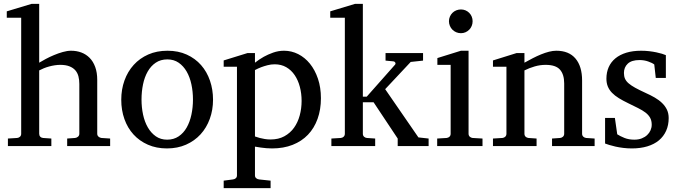

<svg xmlns="http://www.w3.org/2000/svg" viewBox="-20 -757 3519 995"><path d="M328.1 0V-39.1L369.1 -42Q377.9 -43 384.5 -48.8Q391.1 -54.7 391.1 -64V-321.8Q391.1 -343.3 386.5 -361.3Q381.8 -379.4 370.4 -392.6Q358.9 -405.8 339.8 -413.3Q320.8 -420.9 292 -420.9Q278.8 -420.9 264.2 -418.7Q249.5 -416.5 235.1 -412.6Q220.7 -408.7 207.3 -403.3Q193.8 -397.9 183.1 -392.1V-64Q183.1 -54.7 188.5 -48.8Q193.8 -43 203.1 -42L246.1 -39.1V0H21V-39.1L68.8 -42Q78.1 -43 84 -48.8Q89.8 -54.7 89.8 -64V-665H15.1V-698.2L143.1 -736.8H183.1V-432.1Q196.8 -440.4 216.8 -451.2Q236.8 -461.9 259.5 -471.4Q282.2 -481 305.4 -487.5Q328.6 -494.1 348.1 -494.1Q377 -494.1 401.6 -484.9Q426.3 -475.6 444.6 -457Q462.9 -438.5 473.4 -409.9Q483.9 -381.3 483.9 -342.8V-64Q483.9 -54.7 490.5 -48.8Q497.1 -43 505.9 -42L550.8 -39.1V0Z M980 -241.2Q980 -282.2 971.9 -319.8Q963.9 -357.4 947.3 -386.2Q930.7 -415 905.8 -432.1Q880.9 -449.2 847.2 -449.2Q812.5 -449.2 787.1 -432.1Q761.7 -415 745.4 -386.2Q729 -357.4 721.2 -319.8Q713.4 -282.2 713.4 -241.2Q713.4 -200.7 721.4 -163.1Q729.5 -125.5 746.1 -96.7Q762.7 -67.9 787.6 -50.5Q812.5 -33.2 846.2 -33.2Q880.4 -33.2 905.8 -50.3Q931.2 -67.4 947.5 -96.2Q963.9 -125 971.9 -162.6Q980 -200.2 980 -241.2ZM1084 -240.2Q1084 -187 1067.1 -140.9Q1050.3 -94.7 1019.3 -60.8Q988.3 -26.9 944.1 -7.3Q899.9 12.2 845.2 12.2Q790.5 12.2 746.6 -7.1Q702.6 -26.4 671.9 -60.1Q641.1 -93.8 624.8 -139.9Q608.4 -186 608.4 -240.2Q608.4 -293.5 625 -339.8Q641.6 -386.2 672.9 -420.7Q704.1 -455.1 748.3 -474.6Q792.5 -494.1 848.1 -494.1Q903.8 -494.1 947.8 -474.1Q991.7 -454.1 1022 -419.7Q1052.2 -385.3 1068.1 -339.1Q1084 -293 1084 -240.2Z M1543 -233.9Q1543 -272.5 1533.9 -306.9Q1524.9 -341.3 1507.3 -367.4Q1489.7 -393.6 1463.6 -408.7Q1437.5 -423.8 1403.3 -423.8Q1384.3 -423.8 1366 -418.9Q1347.7 -414.1 1333.5 -408.7Q1316.9 -402.3 1301.3 -394V-49.8Q1313 -45.4 1326.2 -42Q1337.4 -39.1 1352.1 -36.6Q1366.7 -34.2 1382.3 -34.2Q1423.3 -34.2 1453.6 -50.8Q1483.9 -67.4 1503.7 -95Q1523.4 -122.6 1533.2 -158.7Q1543 -194.8 1543 -233.9ZM1643.1 -248Q1643.1 -189 1625.7 -140.9Q1608.4 -92.8 1575.9 -58.8Q1543.5 -24.9 1496.3 -6.3Q1449.2 12.2 1390.1 12.2Q1376.5 12.2 1360.8 11Q1345.2 9.8 1332 7.8Q1316.4 5.9 1301.3 2.9V151.9Q1301.3 161.1 1307.6 166.5Q1314 171.9 1323.2 172.9L1382.3 179.2V217.8H1139.2V179.2L1187 172.9Q1196.3 171.9 1202.1 166.5Q1208 161.1 1208 151.9V-411.1H1139.2V-443.8L1262.2 -481.9H1301.3V-432.1Q1322.8 -449.2 1347.2 -462.9Q1368.2 -474.6 1395.5 -484.4Q1422.9 -494.1 1452.1 -494.1Q1490.7 -494.1 1525.4 -476.6Q1560.1 -459 1586.2 -426.8Q1612.3 -394.5 1627.7 -349.1Q1643.1 -303.7 1643.1 -248Z M2041 0V-39.1L1916 -227.1H1860.4V-64Q1860.4 -54.7 1866.2 -48.8Q1872.1 -43 1881.3 -42L1924.3 -39.1V0H1697.3V-39.1L1746.1 -42Q1755.4 -43 1761.2 -48.8Q1767.1 -54.7 1767.1 -64V-665H1691.4V-698.2L1819.3 -736.8H1860.4V-255.9H1880.4L2027.3 -421.9Q2031.2 -426.8 2028.6 -432.4Q2025.9 -438 2019 -439L1978 -442.9V-481.9H2172.4V-442.9L2108.4 -436L1976.1 -294.9L2148.4 -44.9L2201.2 -39.1V0Z M2245.6 0V-39.1L2294.4 -42Q2303.7 -43 2309.6 -48.8Q2315.4 -54.7 2315.4 -64V-420.9H2246.6V-456.1L2368.7 -494.1H2408.2V-64Q2408.2 -54.7 2414.3 -48.8Q2420.4 -43 2429.2 -42L2480.5 -39.1V0ZM2429.2 -647Q2429.2 -634.3 2424.6 -622.8Q2419.9 -611.3 2411.6 -603Q2403.3 -594.7 2392.3 -589.8Q2381.3 -585 2368.7 -585Q2356 -585 2344.5 -589.8Q2333 -594.7 2324.7 -603Q2316.4 -611.3 2311.5 -622.8Q2306.6 -634.3 2306.6 -647Q2306.6 -659.7 2311.5 -670.9Q2316.4 -682.1 2324.7 -690.4Q2333 -698.7 2344.5 -703.4Q2356 -708 2368.7 -708Q2381.3 -708 2392.3 -703.4Q2403.3 -698.7 2411.6 -690.4Q2419.9 -682.1 2424.6 -670.9Q2429.2 -659.7 2429.2 -647Z M2840.8 0V-39.1L2882.8 -42Q2891.6 -43 2897.7 -48.8Q2903.8 -54.7 2903.8 -64V-324.2Q2903.8 -371.6 2881.8 -396.2Q2859.9 -420.9 2807.6 -420.9Q2778.8 -420.9 2751 -412.8Q2723.1 -404.8 2697.8 -392.1V-64Q2697.8 -54.7 2703.6 -48.8Q2709.5 -43 2718.8 -42L2760.7 -39.1V0H2534.7V-39.1L2583.5 -42Q2592.8 -43 2598.6 -48.8Q2604.5 -54.7 2604.5 -64V-411.1H2534.7V-443.8L2656.7 -481.9H2697.8V-432.1Q2718.8 -443.8 2740.5 -455.1Q2762.2 -466.3 2783.7 -475.1Q2805.2 -483.9 2825.2 -489Q2845.2 -494.1 2862.8 -494.1Q2928.2 -494.1 2962.4 -453.6Q2996.6 -413.1 2996.6 -339.8V-64Q2996.6 -54.7 3002.7 -48.8Q3008.8 -43 3017.6 -42L3061.5 -39.1V0Z M3445.3 -145Q3445.3 -108.4 3432.1 -79.1Q3418.9 -49.8 3394.5 -29.5Q3370.1 -9.3 3334.5 1.5Q3298.8 12.2 3254.4 12.2Q3231.4 12.2 3209.7 9.5Q3188 6.8 3169.7 2.7Q3151.4 -1.5 3137.2 -5.9Q3123 -10.3 3115.7 -13.2V-146H3166.5L3178.7 -61Q3193.8 -51.3 3216.1 -42.2Q3238.3 -33.2 3267.6 -33.2Q3289.1 -33.2 3305.7 -39.8Q3322.3 -46.4 3333.7 -57.1Q3345.2 -67.9 3351.3 -81.8Q3357.4 -95.7 3357.4 -110.8Q3357.4 -131.8 3349.1 -146.7Q3340.8 -161.6 3325.2 -173.6Q3309.6 -185.5 3286.9 -196.8Q3264.2 -208 3235.4 -222.2Q3208 -235.4 3187 -248.3Q3166 -261.2 3151.6 -276.1Q3137.2 -291 3129.9 -308.8Q3122.6 -326.7 3122.6 -349.1Q3122.6 -382.3 3134.5 -409.2Q3146.5 -436 3169.4 -454.8Q3192.4 -473.6 3225.8 -483.9Q3259.3 -494.1 3302.7 -494.1Q3324.7 -494.1 3344.7 -491.7Q3364.7 -489.3 3381.3 -485.8Q3397.9 -482.4 3410.6 -478.5Q3423.3 -474.6 3430.7 -471.2V-353H3378.4L3370.6 -422.9Q3359.9 -431.2 3338.9 -438.5Q3317.9 -445.8 3294.4 -445.8Q3252.9 -445.8 3233.2 -427Q3213.4 -408.2 3213.4 -378.9Q3213.4 -361.8 3219 -349.1Q3224.6 -336.4 3237.5 -325.2Q3250.5 -314 3271.7 -302.2Q3293 -290.5 3324.7 -275.9Q3351.1 -264.2 3373 -251.5Q3395 -238.8 3411.1 -223.1Q3427.2 -207.5 3436.3 -188.5Q3445.3 -169.4 3445.3 -145Z"/></svg>

Font: BabelStone Ogham Stemless
Style: Regular
Weight: 400
Designer: Andrew West
Foundry: BabelStone
Version: Version 2.02 March 14, 2022